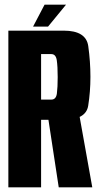

<svg xmlns="http://www.w3.org/2000/svg" viewBox="-20 -807 430 827"><path d="M16 0H157V-291H253Q350 -291 359.8 -351.2Q369.5 -411.5 369.5 -476Q369.5 -541.5 360.2 -608.2Q351 -675 254.5 -675H16ZM233 0H377.5L319.5 -323.5L185.5 -311.5ZM157 -378V-574H201Q220.5 -574 224.5 -547.8Q228.5 -521.5 228.5 -475Q228.5 -430.5 225 -404.2Q221.5 -378 201 -378ZM122.5 -692.5H187L264.5 -787H172Z"/></svg>

Font: Anybody ExtraCondensed
Style: Bold
Weight: 700
Width: 2
Version: Version 1.113;gftools[0.9.25]